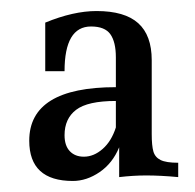

<svg xmlns="http://www.w3.org/2000/svg" viewBox="-20 -672 353 348"><path d="M303 -377V-351Q271 -354 245 -354Q222 -354 196 -351V-405Q184 -376 160.5 -360Q137 -344 112 -344Q33 -344 33 -417Q33 -514 190 -514V-568Q190 -596 180 -610Q170 -624 145 -624Q97 -624 97 -543H62V-631Q113 -652 155 -652Q206 -652 230.5 -630Q255 -608 255 -563V-429Q255 -408 258 -397.5Q261 -387 271 -382Q281 -377 303 -377ZM190 -441V-489Q139 -489 118 -473Q97 -457 97 -427Q97 -408 106.5 -398Q116 -388 132 -388Q150 -388 166 -402Q182 -416 190 -441Z"/></svg>

Font: Gupter Medium
Style: Regular
Weight: 500
Designer: Octavio Pardo
Version: Version 1.000